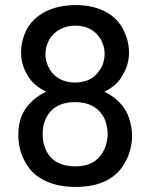

<svg xmlns="http://www.w3.org/2000/svg" viewBox="-20 -728 591 756"><path d="M485 -272C469 -312 436 -345 391 -367C424 -383 449 -404 463 -433C479 -458 488 -489 488 -520C488 -552 480 -582 469 -604C440 -670 371 -708 278 -708C188 -708 116 -673 83 -608C71 -583 63 -553 63 -521C63 -487 73 -455 90 -429C106 -402 130 -382 162 -367C120 -347 88 -318 70 -282C58 -257 52 -229 52 -198C52 -161 60 -128 74 -100C105 -32 175 8 278 8C377 8 442 -28 474 -92C491 -121 500 -158 500 -194C500 -221 494 -248 485 -272ZM174 -572C194 -607 232 -627 276 -627C327 -627 358 -605 378 -571C386 -556 392 -537 392 -517C392 -495 386 -471 374 -454C354 -422 323 -403 275 -403C233 -403 198 -420 177 -453C166 -470 159 -492 159 -515C159 -534 164 -555 174 -572ZM385 -129C365 -93 330 -73 276 -73C222 -73 185 -93 165 -129C154 -149 148 -172 148 -200C148 -224 152 -243 159 -258C179 -303 219 -326 275 -326C335 -326 374 -300 393 -257C399 -240 404 -221 404 -201C404 -176 397 -149 385 -129Z"/></svg>

Font: Arthouse Owned Medium
Style: Regular
Weight: 500
Designer: Jeremy Tribby
Foundry: Tribby Type
Version: Version 1.000;PS 001.000;hotconv 1.0.88;makeotf.lib2.5.64775